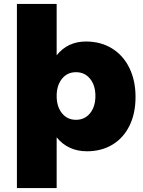

<svg xmlns="http://www.w3.org/2000/svg" viewBox="-20 -762 728 976"><path d="M417 -551Q492 -551 549 -516Q606 -481 637.5 -417Q669 -353 669 -269Q669 -186 638.5 -123.5Q608 -61 552 -27Q496 7 422 7Q374 7 335 -11Q296 -29 268 -64V194H66V-742H268V-481Q324 -551 417 -551ZM268 -274Q268 -220 295 -186.5Q322 -153 366 -153Q411 -153 438 -186.5Q465 -220 465 -274Q465 -328 438 -361.5Q411 -395 366 -395Q322 -395 295 -361.5Q268 -328 268 -274Z"/></svg>

Font: Gontserrat ExtraBold
Style: Regular
Weight: 800
Designer: Julieta Ulanovsky
Foundry: Julieta Ulanovsky
Version: Version 6.001